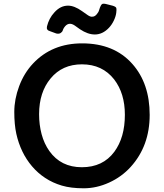

<svg xmlns="http://www.w3.org/2000/svg" viewBox="-20 -992 874 1024"><path d="M156.2 -653.3Q257.3 -760.7 418 -760.7Q588.9 -760.7 686 -650.9Q778.3 -546.9 778.3 -379.4Q778.3 -213.4 676.8 -101.6Q628.9 -48.8 562 -18.3Q495.1 12.2 426.5 12.2Q357.9 12.2 309.6 -2.2Q261.2 -16.6 221.4 -42.7Q181.6 -68.8 150.9 -105Q120.1 -141.1 99.1 -184.8Q78.1 -228.5 67.1 -278.1Q56.2 -327.6 56.2 -395.3Q56.2 -462.9 82.3 -532.7Q108.4 -602.5 156.2 -653.3ZM188.5 -382.8Q188.5 -326.7 201.9 -276.4Q215.3 -226.1 243.2 -186.5Q304.7 -100.1 416.5 -100.1Q528.8 -100.1 589.8 -182.6Q646 -258.8 646 -379.9Q646 -494.1 588.9 -568.4Q525.9 -648.9 417 -648.9Q312 -648.9 250 -573.7Q188.5 -500 188.5 -382.8ZM246.6 -825.7Q225.6 -831.1 230.7 -851.8Q235.8 -872.6 245.6 -891.4Q255.4 -910.2 270 -925.8Q302.2 -961.9 342.8 -961.9Q376.5 -961.9 417.5 -932.6L446.8 -912.1Q460 -902.8 469.7 -902.8Q479.5 -902.8 485.4 -906.5Q491.2 -910.2 495.6 -915.5Q505.4 -926.3 508.8 -938.7Q512.2 -951.2 517.6 -961.7Q522.9 -972.2 531.2 -972.2Q539.6 -972.2 544.9 -970.7L581.5 -961.4Q598.1 -956.1 600.3 -949.2Q602.5 -942.4 599.9 -922.9Q597.2 -903.3 586.7 -881.6Q576.2 -859.9 561 -843.8Q527.3 -808.1 485.8 -808.1Q448.2 -808.1 406.7 -835.9L378.4 -856Q344.7 -878.9 321.8 -844.7Q317.4 -838.4 314.7 -829.8Q312 -821.3 303 -815.7Q293.9 -810.1 279.8 -813.5Z"/></svg>

Font: Capriola
Style: Regular
Weight: 400
Designer: Viktoriya Grabowska
Foundry: Viktoriya Grabowska
Version: Version 1.007